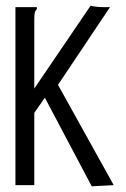

<svg xmlns="http://www.w3.org/2000/svg" viewBox="-20 -648 440 672"><path d="M137 -306 100 -253V0H34V-623H109V-616Q103 -610 101.5 -603Q100 -596 100 -579V-338L297 -628Q317 -623 344 -623H365L183 -351L378 0L301 4Z"/></svg>

Font: Inconsolata Condensed
Style: Regular
Weight: 400
Width: 3
Monospace: yes
Designer: Raph Levien, Cyreal, Brenton Simpson
Foundry: Raph Levien, Cyreal, Google
Version: Version 3.000; ttfautohint (v1.8.2.53-6de2)